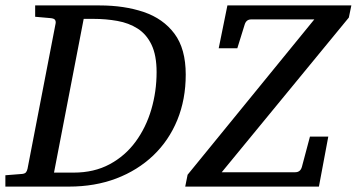

<svg xmlns="http://www.w3.org/2000/svg" viewBox="-35 -691 1321 711"><path d="M-15.1 0V-42L46.9 -46.9Q56.6 -47.9 60.8 -52.5Q64.9 -57.1 66.9 -65.9L170.9 -604Q172.4 -612.3 168.5 -617.7Q164.6 -623 150.9 -624L95.2 -628.9V-670.9H334Q425.3 -670.9 497.3 -646.5Q569.3 -622.1 611.1 -566.2Q652.8 -510.3 652.8 -415Q652.8 -322.8 621.6 -246.6Q590.3 -170.4 532.5 -115.2Q474.6 -60.1 395.5 -30Q316.4 0 220.2 0ZM165 -51.8H237.8Q313.5 -51.8 371.1 -82.8Q428.7 -113.8 467.3 -166.5Q505.9 -219.2 525.4 -285.9Q544.9 -352.5 544.9 -423.8Q544.9 -486.3 526.1 -525.4Q507.3 -564.5 474.6 -585.2Q441.9 -606 399.7 -613.5Q357.4 -621.1 311 -621.1H274.9ZM1266.1 -670.9 1256.8 -626 786.1 -53.2H1058.1Q1077.6 -53.2 1083 -73.2L1112.8 -185.1H1180.7L1146 0H650.9L659.7 -43.9L1128.9 -619.1H895Q877 -619.1 871.1 -600.1L843.8 -512.2H774.9L807.1 -670.9Z"/></svg>

Font: Charis
Style: Italic
Weight: 400
Italic angle: -11°
Designer: Walt Agee, Miriam Martin, Annie Olsen, Victor Gaultney, Lorna Priest, Alan Ward, Bob Hallissy, Martin Hosken, Sharon Cor
Foundry: SIL Global
Version: Version 7.000